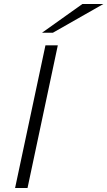

<svg xmlns="http://www.w3.org/2000/svg" viewBox="-20 -937 535 957"><path d="M117.2 0H55.2L206.5 -710.9H268.1ZM390.6 -917H495.1L243.7 -773.9H189.5Z"/></svg>

Font: Ufes Sans Light
Style: Italic
Weight: 200
Designer: Ricardo Esteves & Thais Bronze
Foundry: ProDesignUfes - Ricardo Esteves, Thais Bronze
Version: Version 2.0